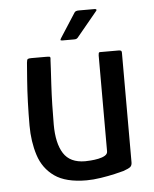

<svg xmlns="http://www.w3.org/2000/svg" viewBox="-49 -676 580 722"><g transform="rotate(-5 241.5 -315.5)"><path d="M249 4Q171 4 128.5 -26Q86 -56 69.5 -107.5Q53 -159 53 -220Q53 -264 54.5 -308Q56 -352 59 -391Q62 -430 64 -456Q65 -468 68.5 -470Q72 -472 82 -472H137Q147 -472 151 -471Q155 -470 153 -458Q153 -452 151.5 -427Q150 -402 148 -366Q146 -330 145 -290.5Q144 -251 144 -216Q144 -145 168.5 -106.5Q193 -68 250 -68Q257 -68 271 -69Q285 -70 300 -73Q315 -76 325 -82Q335 -88 335 -98V-460Q335 -464 336 -468Q337 -472 341 -472H413Q416 -472 419.5 -470.5Q423 -469 423 -463V-49Q423 -37 416.5 -31.5Q410 -26 390 -19Q380 -16 356 -10.5Q332 -5 303 -0.5Q274 4 249 4ZM204 -528Q197 -528 197 -530.5Q197 -533 201 -539L259 -629Q263 -635 275 -635H335Q340 -635 341.5 -632.5Q343 -630 338 -625L262 -533Q259 -530 256 -529Q253 -528 248 -528Z"/></g></svg>

Font: Glory Medium
Style: Regular
Weight: 500
Designer: Robert Leuschke
Foundry: Robert Leuschke
Version: Version 1.011